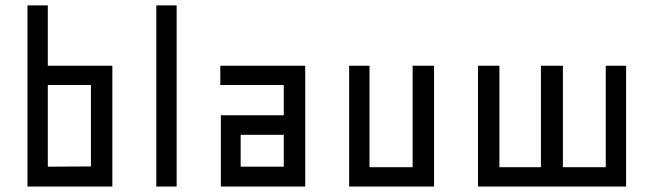

<svg xmlns="http://www.w3.org/2000/svg" viewBox="-20 -680 2382 700"><path d="M154.3 -440.4H389.6V0H80.1V-660.2H154.3ZM154.3 -72.3 311.5 -73.2V-370.1H154.3Z M549.8 -660.2V0H624V-660.2Z M1014.6 -259.8V-370.1H783.2V-440.4H1092.8V0H785.2V-259.8ZM1014.6 -188.5H857.4V-72.3H1014.6Z M1562.5 -440.4V0H1252.9V-440.4H1327.1V-70.3H1484.4V-440.4Z M1952.1 -440.4H2032.2V-70.3H2188.5V-440.4H2262.7V0H1722.7V-440.4H1800.8V-70.3H1952.1Z"/></svg>

Font: Geo
Style: Regular
Weight: 500
Version: Version 001.2